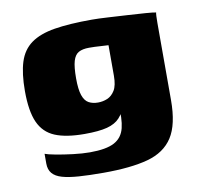

<svg xmlns="http://www.w3.org/2000/svg" viewBox="-64 -468 678 657"><g transform="rotate(-10 274.5 -139.5)"><path d="M245 122Q195 122 159.5 119.5Q124 117 101.5 110.5Q79 104 68 91Q57 78 57 57Q57 51 57 39Q57 27 57 23Q67 27 93.5 32Q120 37 152.5 41Q185 45 211 45Q268 45 296 30Q324 15 332 -17.5Q340 -50 335 -101L353 -98Q342 -69 326.5 -52Q311 -35 282.5 -27.5Q254 -20 204 -20Q140 -20 101.5 -36Q63 -52 45.5 -91Q28 -130 28 -200Q28 -261 40.5 -300.5Q53 -340 83.5 -362Q114 -384 165.5 -392.5Q217 -401 296 -401Q318 -401 351.5 -399Q385 -397 420 -395Q455 -393 481.5 -391Q508 -389 517 -387Q516 -385 515.5 -374.5Q515 -364 515 -351Q515 -338 515 -322V-83Q515 2 486.5 46Q458 90 399 106Q340 122 245 122ZM268 -118Q285 -118 300.5 -124.5Q316 -131 326.5 -148Q337 -165 337 -199V-305Q330 -305 310 -306.5Q290 -308 270 -308Q247 -308 233.5 -300.5Q220 -293 214 -272.5Q208 -252 208 -212Q208 -174 215 -153.5Q222 -133 235.5 -125.5Q249 -118 268 -118Z"/></g></svg>

Font: Genos Thin ExtraBold
Style: Regular
Weight: 800
Version: Version 1.010